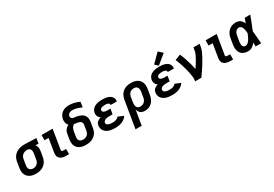

<svg xmlns="http://www.w3.org/2000/svg" viewBox="54 -1966 4788 3357"><g transform="rotate(-30 2448.0 -288.0)"><path d="M244 8Q277 8 310.5 2Q344 -4 375.5 -21Q407 -38 432 -64.5Q457 -91 470.5 -123Q484 -155 489 -188L508 -298Q512 -322 511 -345.5Q510 -369 501.5 -390.5Q493 -412 479 -428L541 -425L558 -530L322 -538H321Q286 -538 251 -532.5Q216 -527 182.5 -511Q149 -495 121.5 -469Q94 -443 79 -409.5Q64 -376 58 -342L40 -232Q33 -193 35.5 -155Q38 -117 55 -84.5Q72 -52 101.5 -30.5Q131 -9 168 -0.5Q205 8 244 8ZM245 -97Q224 -97 203.5 -105Q183 -113 172 -131Q161 -149 159.5 -171Q158 -193 162 -215L180 -325Q183 -347 194.5 -369Q206 -391 226.5 -405.5Q247 -420 270 -426.5Q293 -433 316 -433Q343 -433 363.5 -415.5Q384 -398 387 -370.5Q390 -343 385 -315L367 -205Q364 -184 354.5 -163.5Q345 -143 327.5 -127Q310 -111 288.5 -104Q267 -97 246 -97Z M854 0H912V-105H854Q844 -105 835.5 -108Q827 -111 823 -119Q819 -127 821 -136L886 -530H662V-425H744L699 -153Q693 -120 700 -88Q707 -56 731.5 -35.5Q756 -15 788 -7.5Q820 0 854 0Z M1254 8Q1286 8 1319.5 2Q1353 -4 1384.5 -19.5Q1416 -35 1441.5 -60Q1467 -85 1481 -116.5Q1495 -148 1500 -181L1518 -286Q1521 -308 1523 -330Q1525 -352 1521 -373Q1517 -394 1508 -412Q1499 -430 1485 -445Q1471 -460 1453.5 -470.5Q1436 -481 1416 -487.5Q1396 -494 1375.5 -499.5Q1355 -505 1333.5 -507.5Q1312 -510 1290.5 -513Q1269 -516 1257 -534Q1245 -552 1248 -574Q1252 -594 1267.5 -610.5Q1283 -627 1303.5 -632.5Q1324 -638 1344 -638Q1377 -638 1408 -631Q1439 -624 1468.5 -613.5Q1498 -603 1527 -589L1544 -694Q1496 -716 1444 -729.5Q1392 -743 1336 -743Q1301 -743 1265.5 -735Q1230 -727 1198.5 -704.5Q1167 -682 1148.5 -649Q1130 -616 1124 -581Q1120 -557 1122.5 -533Q1125 -509 1134.5 -488Q1144 -467 1160 -452Q1136 -440 1114.5 -421.5Q1093 -403 1080.5 -378.5Q1068 -354 1064 -328L1046 -223Q1040 -184 1043 -146.5Q1046 -109 1064 -78Q1082 -47 1112 -27Q1142 -7 1179 0.5Q1216 8 1254 8ZM1254 -97Q1233 -97 1213 -104Q1193 -111 1181 -127Q1169 -143 1166.5 -163.5Q1164 -184 1168 -205L1185 -311Q1189 -331 1196 -350Q1203 -369 1217 -385.5Q1231 -402 1249 -413Q1266 -410 1284.5 -407.5Q1303 -405 1320.5 -401.5Q1338 -398 1354.5 -391.5Q1371 -385 1383 -372Q1395 -359 1397 -340.5Q1399 -322 1395 -304L1378 -198Q1373 -170 1356 -144.5Q1339 -119 1310.5 -108Q1282 -97 1254 -97Z M1846 8Q1889 8 1933 -1Q1977 -10 2017.5 -35Q2058 -60 2083 -98L1973 -145Q1958 -126 1936 -115Q1914 -104 1891.5 -100.5Q1869 -97 1846 -97Q1830 -97 1814.5 -98.5Q1799 -100 1784 -103.5Q1769 -107 1755.5 -114Q1742 -121 1734 -134Q1726 -147 1729 -163Q1732 -181 1747 -194.5Q1762 -208 1780.5 -213.5Q1799 -219 1817 -221Q1835 -223 1853 -223H1919L1937 -328H1870Q1854 -328 1838.5 -330.5Q1823 -333 1809.5 -339Q1796 -345 1787.5 -358Q1779 -371 1782 -387Q1785 -402 1798 -412.5Q1811 -423 1826.5 -426.5Q1842 -430 1857 -431.5Q1872 -433 1886 -433Q1901 -433 1915.5 -431.5Q1930 -430 1943 -425Q1956 -420 1965.5 -409Q1975 -398 1972 -383Q1972 -382 1971 -381H2095Q2096 -385 2097 -389Q2102 -420 2090.5 -448Q2079 -476 2056.5 -493.5Q2034 -511 2006 -521Q1978 -531 1948 -534.5Q1918 -538 1887 -538Q1859 -538 1831 -535Q1803 -532 1775.5 -523.5Q1748 -515 1722.5 -499Q1697 -483 1681 -457.5Q1665 -432 1660 -405Q1656 -380 1660 -356Q1664 -332 1678 -313.5Q1692 -295 1712 -282Q1693 -276 1675.5 -267.5Q1658 -259 1642 -246Q1626 -233 1617.5 -215Q1609 -197 1606 -178Q1600 -142 1611 -108Q1622 -74 1647.5 -50.5Q1673 -27 1705.5 -14Q1738 -1 1773.5 3.5Q1809 8 1846 8Z M2135 205H2260L2310 -94Q2317 -65 2334.5 -40Q2352 -15 2381 -3.5Q2410 8 2442 8Q2472 8 2503 0Q2534 -8 2561 -27Q2588 -46 2607.5 -72.5Q2627 -99 2637.5 -128.5Q2648 -158 2653 -188L2672 -298Q2678 -337 2675.5 -375Q2673 -413 2656 -445.5Q2639 -478 2610 -499.5Q2581 -521 2543.5 -529.5Q2506 -538 2468 -538Q2435 -538 2401.5 -532Q2368 -526 2337 -509Q2306 -492 2282 -465.5Q2258 -439 2244.5 -407Q2231 -375 2226 -342ZM2408 -97Q2384 -97 2365 -108Q2346 -119 2337.5 -139.5Q2329 -160 2328.5 -183Q2328 -206 2332 -229L2348 -325Q2351 -346 2360 -366.5Q2369 -387 2385.5 -403Q2402 -419 2423.5 -426Q2445 -433 2466 -433Q2488 -433 2508 -425Q2528 -417 2539 -399Q2550 -381 2551.5 -359.5Q2553 -338 2549 -315L2531 -205Q2527 -177 2510.5 -150Q2494 -123 2465.5 -110Q2437 -97 2408 -97Z M2998 8Q3041 8 3085 -1Q3129 -10 3169.5 -35Q3210 -60 3235 -98L3125 -145Q3110 -126 3088 -115Q3066 -104 3043.5 -100.5Q3021 -97 2998 -97Q2982 -97 2966.5 -98.5Q2951 -100 2936 -103.5Q2921 -107 2907.5 -114Q2894 -121 2886 -134Q2878 -147 2881 -163Q2884 -181 2899 -194.5Q2914 -208 2932.5 -213.5Q2951 -219 2969 -221Q2987 -223 3005 -223H3071L3089 -328H3022Q3006 -328 2990.5 -330.5Q2975 -333 2961.5 -339Q2948 -345 2939.5 -358Q2931 -371 2934 -387Q2937 -402 2950 -412.5Q2963 -423 2978.5 -426.5Q2994 -430 3009 -431.5Q3024 -433 3038 -433Q3053 -433 3067.5 -431.5Q3082 -430 3095 -425Q3108 -420 3117.5 -409Q3127 -398 3124 -383Q3124 -382 3123 -381H3247Q3248 -385 3249 -389Q3254 -420 3242.5 -448Q3231 -476 3208.5 -493.5Q3186 -511 3158 -521Q3130 -531 3100 -534.5Q3070 -538 3039 -538Q3011 -538 2983 -535Q2955 -532 2927.5 -523.5Q2900 -515 2874.5 -499Q2849 -483 2833 -457.5Q2817 -432 2812 -405Q2808 -380 2812 -356Q2816 -332 2830 -313.5Q2844 -295 2864 -282Q2845 -276 2827.5 -267.5Q2810 -259 2794 -246Q2778 -233 2769.5 -215Q2761 -197 2758 -178Q2752 -142 2763 -108Q2774 -74 2799.5 -50.5Q2825 -27 2857.5 -14Q2890 -1 2925.5 3.5Q2961 8 2998 8ZM3045 -555 3231 -707 3151 -781 2983 -613Z M3458 0H3583Q3610 -38 3636 -76Q3662 -114 3687 -152.5Q3712 -191 3735.5 -230.5Q3759 -270 3780.5 -310.5Q3802 -351 3820 -392.5Q3838 -434 3845 -477L3854 -530H3729L3720 -477Q3714 -438 3696.5 -400Q3679 -362 3659 -325.5Q3639 -289 3616.5 -254Q3594 -219 3570 -184Q3559 -245 3542 -305Q3525 -365 3505.5 -423.5Q3486 -482 3460 -538L3348 -494Q3365 -456 3379 -416.5Q3393 -377 3405.5 -337Q3418 -297 3428.5 -256Q3439 -215 3447.5 -173Q3456 -131 3461 -87.5Q3466 -44 3458 0Z M4166 0H4224V-105H4166Q4156 -105 4147.5 -108Q4139 -111 4135 -119Q4131 -127 4133 -136L4198 -530H3974V-425H4056L4011 -153Q4005 -120 4012 -88Q4019 -56 4043.5 -35.5Q4068 -15 4100 -7.5Q4132 0 4166 0Z M4530 8Q4558 8 4586 -3.5Q4614 -15 4636.5 -35.5Q4659 -56 4677 -81Q4677 -40 4677 0H4790Q4785 -64 4780 -127.5Q4775 -191 4768 -255Q4797 -323 4823 -392Q4849 -461 4876 -530H4763Q4747 -483 4730 -435Q4719 -463 4700 -487.5Q4681 -512 4652 -525Q4623 -538 4590 -538Q4559 -538 4527.5 -531Q4496 -524 4467.5 -505.5Q4439 -487 4418.5 -460.5Q4398 -434 4386.5 -403.5Q4375 -373 4370 -342L4352 -232Q4346 -195 4346.5 -158.5Q4347 -122 4360 -89.5Q4373 -57 4398.5 -34Q4424 -11 4459 -1.5Q4494 8 4530 8ZM4530 -97Q4511 -97 4495.5 -108.5Q4480 -120 4475 -138Q4470 -156 4470 -175.5Q4470 -195 4474 -215L4492 -325Q4495 -344 4501.5 -362.5Q4508 -381 4520.5 -398Q4533 -415 4551.5 -424Q4570 -433 4590 -433Q4611 -433 4626.5 -420.5Q4642 -408 4650 -389.5Q4658 -371 4662.5 -351.5Q4667 -332 4669.5 -311.5Q4672 -291 4673 -271Q4664 -249 4654.5 -227.5Q4645 -206 4634 -185Q4623 -164 4608.5 -144.5Q4594 -125 4573.5 -111Q4553 -97 4530 -97Z"/></g></svg>

Font: Iosevka Sparkle
Style: Bold Italic
Weight: 700
Italic angle: -9°
Designer: Belleve Invis
Foundry: Belleve Invis
Version: Version 4.5.0; ttfautohint (v1.8.3)